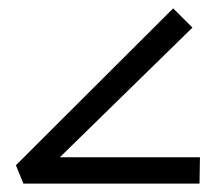

<svg xmlns="http://www.w3.org/2000/svg" viewBox="-20 -439 520 459"><path d="M123 -63H458L457 0H36L18 -44L394 -419L440 -373Z"/></svg>

Font: Astronomicon
Style: Regular
Weight: 400
Version: Version 1.1